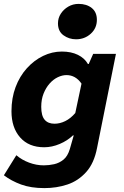

<svg xmlns="http://www.w3.org/2000/svg" viewBox="-20 -775 640 987"><path d="M208 192Q139 192 88.5 173.5Q38 155 0 126L64 23Q92 47 129.5 61Q167 75 205 75Q232 75 258.5 69Q285 63 306.5 45.5Q328 28 339 -9L359 -79H355Q327 -52 287 -35Q247 -18 207 -18Q128 -18 83.5 -68.5Q39 -119 39 -203Q39 -271 60 -327Q81 -383 118 -424Q155 -465 201.5 -487.5Q248 -510 298 -510Q346 -510 380.5 -493Q415 -476 432 -446H436L459 -498H576L479 -15Q464 64 423 109.5Q382 155 326.5 173.5Q271 192 208 192ZM260 -139Q288 -139 315.5 -152.5Q343 -166 367 -194L399 -345Q384 -367 364.5 -378Q345 -389 322 -389Q300 -389 277 -378Q254 -367 235 -345.5Q216 -324 204 -294Q192 -264 192 -226Q192 -180 209.5 -159.5Q227 -139 260 -139ZM371 -573Q335 -573 306.5 -593.5Q278 -614 278 -655Q278 -682 292.5 -704.5Q307 -727 331 -741Q355 -755 384 -755Q425 -755 451.5 -734Q478 -713 478 -673Q478 -630 446.5 -601.5Q415 -573 371 -573Z"/></svg>

Font: Source Code Pro ExtraBold
Style: Italic
Weight: 800
Italic angle: -11°
Monospace: yes
Designer: Paul D. Hunt, Teo Tuominen
Foundry: Adobe Systems Incorporated
Version: Version 1.016;hotconv 1.0.116;makeotfexe 2.5.65601